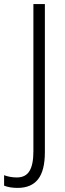

<svg xmlns="http://www.w3.org/2000/svg" viewBox="-79 -734 318 937"><path d="M7 183Q-32 183 -59 172V121Q-46 126 -30 129Q-14 132 3 132Q46 132 65 100.5Q84 69 84 5V-714H140V9Q140 98 107 140.5Q74 183 7 183Z"/></svg>

Font: Noto Sans Khmer UI Condensed Light
Style: Regular
Weight: 300
Width: 3
Designer: Danh Hong and the Monotype Design Team
Foundry: Monotype Imaging Inc.
Version: Version 2.002; ttfautohint (v1.8.4.7-5d5b)